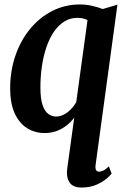

<svg xmlns="http://www.w3.org/2000/svg" viewBox="-20 -586 575 860"><path d="M408.5 150.5Q406 168 410.2 175.5Q414.5 183 423 183Q431.5 183 442.5 178Q453.5 173 467.5 159L480 191.5Q475 199 457.5 214Q440 229 411.8 241.5Q383.5 254 344.5 254Q306 254 291 230.2Q276 206.5 281 170L312.5 -59Q295.5 -37 274.8 -21.5Q254 -6 230.2 2Q206.5 10 180 10Q136.5 10 101.2 -12Q66 -34 45.8 -78.5Q25.5 -123 25.5 -190.5Q25.5 -268 48.8 -336Q72 -404 114.2 -455.8Q156.5 -507.5 213.8 -536.8Q271 -566 338 -566Q365.5 -566 392.2 -560Q419 -554 440 -545.5L506 -565ZM372 -496Q363 -500.5 352.2 -503.2Q341.5 -506 326 -506Q294 -506 267.8 -489.5Q241.5 -473 221.5 -443.8Q201.5 -414.5 188 -375Q174.5 -335.5 167.8 -289.5Q161 -243.5 161 -194.5Q161 -143.5 170.8 -115.2Q180.5 -87 196.5 -75.5Q212.5 -64 231 -64Q248 -64 264.8 -72.2Q281.5 -80.5 296.2 -95.2Q311 -110 321.5 -128.5Z"/></svg>

Font: Merriweather 24pt SemiCondensed
Style: Bold Italic
Weight: 700
Width: 4
Italic angle: -7.8°
Designer: Eben Sorkin
Foundry: Eben Sorkin
Version: Version 2.101